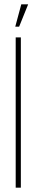

<svg xmlns="http://www.w3.org/2000/svg" viewBox="-20 -873 162 893"><path d="M53 -699H77V0H53ZM51 -749 79 -853H111L69 -749Z"/></svg>

Font: Moniqa Thin Paragraph
Style: Regular
Weight: 100
Designer: Rajesh Rajput
Foundry: Rajesh Rajput
Version: Version 1.000